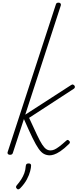

<svg xmlns="http://www.w3.org/2000/svg" viewBox="-20 -1150 605 1445"><path d="M55 15Q45 15 40 9.5Q35 4 37 -4L400 -1115Q402 -1123 406.5 -1126.5Q411 -1130 421 -1130Q431 -1130 435.5 -1124Q440 -1118 438 -1110L170 -287L512 -508Q523 -516 529.5 -513.5Q536 -511 540 -506Q544 -501 543.5 -494.5Q543 -488 537 -483L199 -263Q235 -185 258 -136Q281 -87 297.5 -62Q314 -37 328.5 -27.5Q343 -18 360 -18Q374 -18 388.5 -24Q403 -30 424.5 -46Q446 -62 477 -90Q485 -98 490.5 -97Q496 -96 500 -90Q505 -87 506 -81Q507 -75 501 -68Q462 -30 434 -11.5Q406 7 386.5 13Q367 19 355 19Q331 19 311 8.5Q291 -2 271 -30Q251 -58 224.5 -112.5Q198 -167 160 -254L77 0Q75 8 69.5 11.5Q64 15 55 15ZM107 270Q101 264 100.5 258.5Q100 253 105 246Q125 223 139.5 200.5Q154 178 163 153.5Q172 129 174 99Q175 88 180.5 84Q186 80 195 80Q205 80 209.5 84Q214 88 214 96Q214 111 207 138.5Q200 166 182.5 199.5Q165 233 132 267Q127 272 120 274.5Q113 277 107 270Z"/></svg>

Font: Playwrite CU Thin
Style: Regular
Weight: 250
Designer: Veronika Burian, José Scaglione
Foundry: TypeTogether
Version: Version 1.002